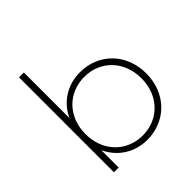

<svg xmlns="http://www.w3.org/2000/svg" viewBox="-193 -899 1061 1061"><g transform="rotate(-45 337.0 -369.0)"><path d="M366 -31C241 -31 147 -125 147 -260C147 -396 241 -489 366 -489C490 -489 584 -396 584 -260C584 -125 490 -31 366 -31ZM146 -136C186 -49 268 4 367 4C512 4 622 -105 622 -260C622 -416 512 -524 367 -524C269 -524 187 -472 147 -386V-742H109V0H146Z"/></g></svg>

Font: Montserrat-Alt1 ExtLt
Style: Regular
Weight: 200
Designer: Differentunic
Foundry: Differentunic
Version: Version 7.222